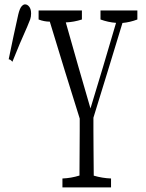

<svg xmlns="http://www.w3.org/2000/svg" viewBox="-20 -773 657 862"><path d="M596.7 -726.1Q596.7 -700.7 596.7 -685.5Q563.5 -672.9 529.8 -669.9Q463.9 -452.6 399.4 -244.6Q399.4 -210.9 399.4 -187Q399.4 -139.2 399.9 -103Q400.4 -66.9 400.9 15.6Q439.5 26.9 478.5 28.3Q478.5 53.2 478.5 68.4Q478.5 68.4 260.3 68.4Q260.3 53.2 260.3 28.3Q298.8 26.9 336.9 15.1Q336.9 15.1 336.9 11.2Q336.9 6.8 336.9 -7.8Q336.9 -48.8 337.4 -93.3Q337.9 -137.7 337.9 -186.5Q337.9 -208.5 337.9 -240.7Q271 -453.1 203.6 -675.8Q178.2 -675.8 153.3 -685.5Q153.3 -700.7 153.3 -726.1Q153.3 -726.1 347.7 -726.1Q347.7 -701.2 347.7 -685.5Q311.5 -673.8 275.4 -672.4Q331.1 -474.6 386.2 -286.1Q443.4 -473.1 501 -670.4Q465.8 -672.9 431.2 -685.5Q431.2 -700.7 431.2 -726.1Q431.2 -726.1 596.7 -726.1ZM102.1 -652.8Q68.8 -579.1 35.6 -495.6Q27.3 -506.3 19 -506.8Q40.5 -612.3 62 -708Q68.4 -734.4 76.4 -743.9Q84.5 -753.4 92.3 -753.4Q103 -753.4 111.3 -742.7Q119.6 -731.9 119.6 -712.4Q119.6 -697.8 115.7 -686.5Q111.8 -675.3 102.1 -652.8Z"/></svg>

Font: Scarab Serif
Style: Light
Weight: 300
Designer: John Roberts
Foundry: Scarab
Version: 1.0